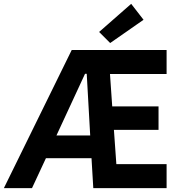

<svg xmlns="http://www.w3.org/2000/svg" viewBox="-23 -980 936 1000"><path d="M350.6 -719.7H844.7V-594.7H549.8L561.5 -425.8H802.7V-303.7H570.3L583 -125H844.7V0H462.9L453.6 -156.2H216.3L143.6 0H-2.9ZM493.2 -813.5 660.2 -960 724.6 -877 550.8 -755.9ZM446.8 -274.4 428.7 -595.7H419.9L271 -274.4Z"/></svg>

Font: Reddit Sans Chocolate
Style: Bold
Weight: 700
Designer: Stephen Hutchings
Foundry: Reddit
Version: Version 1.011